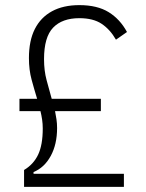

<svg xmlns="http://www.w3.org/2000/svg" viewBox="-20 -730 570 750"><path d="M464 0H74V-66Q111 -88 129 -126Q147 -164 147 -228Q147 -246 144.5 -263Q142 -280 138 -296H56V-344H125Q114 -380 103.5 -418.5Q93 -457 93 -503Q93 -571 116 -616.5Q139 -662 183 -686Q227 -710 290 -710Q360 -710 404.5 -682.5Q449 -655 476 -605L433 -575Q410 -615 377 -637Q344 -659 290 -659Q223 -659 187.5 -622Q152 -585 152 -499Q152 -454 162 -417Q172 -380 182 -344H374V-296H195Q198 -281 200.5 -264.5Q203 -248 203 -230Q203 -166 178 -120.5Q153 -75 111 -58V-51H464Z"/></svg>

Font: IBM Plex Sans Condensed Light
Style: Regular
Weight: 300
Width: 3
Designer: Mike Abbink, Paul van der Laan, Pieter van Rosmalen
Foundry: Bold Monday
Version: Version 3.201